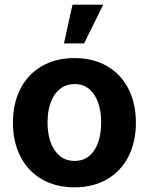

<svg xmlns="http://www.w3.org/2000/svg" viewBox="-20 -783 630 813"><path d="M34.8 -263.2Q34.8 -345.3 66.5 -407Q98.1 -468.8 157.2 -502.9Q216.2 -537.1 295.2 -537.1Q374.3 -537.1 433.4 -502.9Q492.5 -468.8 523.9 -407Q555.4 -345.3 555.4 -263.2Q555.4 -182.2 523.9 -120.2Q492.5 -58.2 433.4 -24Q374.3 10.2 295.2 10.2Q216.2 10.2 157.2 -24Q98.1 -58.2 66.5 -120.2Q34.8 -182.2 34.8 -263.2ZM408.4 -264.4Q408.4 -311.3 395.7 -348.1Q383 -385 357.8 -406Q332.6 -427 296.3 -427Q259.5 -427 233.5 -406Q207.6 -385 194.4 -348.4Q181.3 -311.9 181.3 -264.4Q181.3 -216.9 194.4 -180.2Q207.6 -143.6 233.5 -122.6Q259.5 -101.6 296.3 -101.6Q332.6 -101.6 357.8 -122.6Q383 -143.6 395.7 -180.5Q408.4 -217.4 408.4 -264.4ZM287 -763.1H417.1L336.1 -599.2H250.9Z"/></svg>

Font: WEMIX Pretendard Variable
Style: Regular
Weight: 400
Designer: Base glyphs from Inter by Rasmus Andersson; Hangeul glyphs from Noto Sans CJK(Source Han Sans) by Jang Soo-young and Kan
Foundry: Kil Hyung-jin
Version: Version 1.000;Glyphs 3.2 (3208)